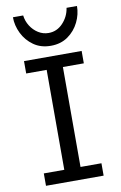

<svg xmlns="http://www.w3.org/2000/svg" viewBox="-104 -1024 683 1081"><g transform="rotate(-10 238.0 -483.5)"><path d="M68.4 -712.9H397.9V-642.1H278.3V-70.8H397.9V0H68.4V-70.8H185.5V-642.1H68.4ZM416 -966.8Q416 -919.4 394 -874.5Q372.1 -829.6 331.1 -800.5Q290 -771.5 232.9 -771.5Q175.8 -771.5 134.8 -800.5Q93.8 -829.6 71.8 -874.5Q49.8 -919.4 49.8 -966.8H108.4Q112.3 -934.1 129.9 -906.2Q147.5 -878.4 174.3 -861.6Q201.2 -844.7 232.9 -844.7Q280.8 -844.7 314.9 -881.1Q349.1 -917.5 356.4 -966.8Z"/></g></svg>

Font: Andika LitF DSA DSG
Style: Regular
Weight: 400
Designer: Victor Gaultney, Annie Olsen, Julie Remington, Don Collingsworth, Eric Hays, Becca Hirsbrunner
Foundry: SIL International
Version: Version 6.200 ; LitF DSA DSG; ttfautohint (v1.8.3.10-c5d8)